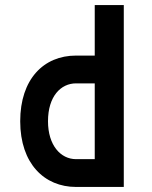

<svg xmlns="http://www.w3.org/2000/svg" viewBox="-20 -740 600 760"><path d="M281 -410H355V-110H281C220 -110 170 -165 170 -260C170 -359 221 -410 281 -410ZM60 -260C60 -92 156 0 281 0H470V-720H355V-520H281C153 -520 60 -427 60 -260Z"/></svg>

Font: Grotesk 03
Style: Bold
Weight: 500
Designer: Frank Adebiaye, contributions by Jérémy Landes, Ariel Martín Pérez
Foundry: Velvetyne Type Foundry
Version: Version 3.000;Glyphs 3.1.2 (3150)